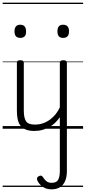

<svg xmlns="http://www.w3.org/2000/svg" viewBox="-20 -968 645 1444"><path d="M367 456Q328 456 300 436Q272 416 260 387Q257 378 259 370.5Q261 363 270 358Q282 351 289.5 353Q297 355 303 364Q315 384 330 395.5Q345 407 368 407Q406 407 418 383Q430 359 430 319V-86Q415 -65 396 -46Q377 -27 352.5 -13Q328 1 299 9Q270 17 234 17Q197 16 172 5.5Q147 -5 132.5 -25Q118 -45 112.5 -73Q107 -101 107 -137V-496Q107 -506 113 -510.5Q119 -515 132 -515Q146 -515 152.5 -510.5Q159 -506 159 -496V-137Q159 -82 175.5 -56.5Q192 -31 242 -31Q277 -31 306.5 -42Q336 -53 360 -71.5Q384 -90 401.5 -113Q419 -136 430 -161V-496Q430 -506 436.5 -510.5Q443 -515 456 -515Q470 -515 476.5 -510.5Q483 -506 483 -496V319Q483 363 469.5 394Q456 425 430.5 440.5Q405 456 367 456ZM133 -683Q111 -683 100 -695Q89 -707 89 -732Q89 -757 100 -769.5Q111 -782 133 -782Q154 -782 165 -769.5Q176 -757 176 -732Q177 -707 165.5 -695Q154 -683 133 -683ZM455 -683Q433 -683 422.5 -695Q412 -707 412 -732Q412 -757 422.5 -769.5Q433 -782 455 -782Q477 -782 488 -769.5Q499 -757 499 -732Q499 -707 488 -695Q477 -683 455 -683ZM0 428H605V438H0ZM0 -20H605V0H0ZM0 -505H605V-500H0ZM0 -948H605V-938H0Z"/></svg>

Font: Playwrite US Modern Guides
Style: Regular
Weight: 400
Designer: Veronika Burian, José Scaglione
Foundry: TypeTogether
Version: Version 1.003